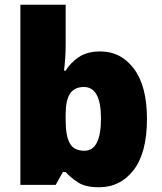

<svg xmlns="http://www.w3.org/2000/svg" viewBox="-20 -780 683 810"><path d="M257 -588Q257 -559 255 -532Q253 -505 250 -482H257Q278 -516 313 -539.5Q348 -563 404 -563Q490 -563 545 -490Q600 -417 600 -278Q600 -136 544 -63Q488 10 398 10Q340 10 309 -10.5Q278 -31 257 -54H245L215 0H66V-760H257ZM334 -413Q294 -413 275.5 -385Q257 -357 257 -298V-271Q257 -207 274.5 -175.5Q292 -144 336 -144Q406 -144 406 -280Q406 -413 334 -413Z"/></svg>

Font: Noto Sans Lao Black
Style: Regular
Weight: 900
Designer: Monotype Design Team
Foundry: Monotype Imaging Inc.
Version: Version 2.003; ttfautohint (v1.8.4.7-5d5b)